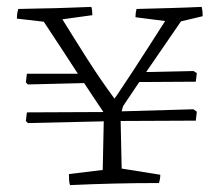

<svg xmlns="http://www.w3.org/2000/svg" viewBox="-20 -531 637 557"><path d="M183 6Q181 0 180.5 -8.5Q180 -17 180 -26L278 -38L281 -179L61 -174L55 -180L58 -205L280 -206Q267 -225 253.5 -245.5Q240 -266 224 -290L61 -286L55 -292L58 -317H206Q187 -346 163 -383Q139 -420 107 -468L29 -477Q29 -492 33 -505Q62 -506 100.5 -506.5Q139 -507 177.5 -508.5Q216 -510 245 -511Q248 -501 248 -487L161 -475Q193 -423 232.5 -361Q272 -299 312 -245L318 -253Q339 -284 363.5 -321.5Q388 -359 413 -398Q438 -437 459 -470L373 -481Q373 -493 376 -505Q415 -506 469 -507.5Q523 -509 565 -511Q568 -500 568 -484L505 -469L404 -322L541 -325L551 -319L548 -294L384 -293L337 -223L333 -208L541 -214L551 -207L548 -181L330 -180L333 -42L445 -24Q445 -11 441 0Q375 0 311.5 1.5Q248 3 183 6Z"/></svg>

Font: Labrada Light
Style: Regular
Weight: 300
Designer: Mercedes Jáuregui
Foundry: Omnibus-Type Team
Version: Version 1.000; ttfautohint (v1.8.4.7-5d5b)